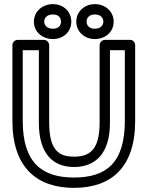

<svg xmlns="http://www.w3.org/2000/svg" viewBox="-20 -872 720 929"><path d="M90 -287V-629H168V-278C168 -127 237 -64 338 -64C440 -64 512 -127 512 -278V-629H584V-287C584 -83 493 -13 338 -13C184 -13 90 -84 90 -287ZM40 -287C40 -60 160 37 338 37C517 37 634 -61 634 -287V-654C634 -665 625 -679 610 -679H487C476 -679 462 -669 462 -654V-278C462 -145 412 -114 338 -114C265 -114 218 -145 218 -278V-654C218 -665 208 -679 193 -679H65C54 -679 40 -669 40 -654ZM236 -733C209 -733 194 -749 194 -767C194 -787 209 -802 236 -802C263 -802 275 -787 275 -767C275 -748 263 -733 236 -733ZM236 -683C286 -683 325 -718 325 -767C325 -817 286 -852 236 -852C186 -852 144 -817 144 -767C144 -717 186 -683 236 -683ZM439 -733C413 -733 399 -748 399 -767C399 -787 413 -802 439 -802C466 -802 480 -787 480 -767C480 -749 466 -733 439 -733ZM439 -683C489 -683 530 -717 530 -767C530 -817 489 -852 439 -852C390 -852 349 -817 349 -767C349 -718 390 -683 439 -683Z"/></svg>

Font: Falling Sky
Style: ExtOu
Weight: 400
Designer: Paul D. Hunt
Foundry: Adobe Systems Incorporated
Version: Version 1.02